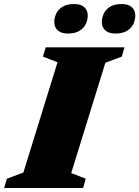

<svg xmlns="http://www.w3.org/2000/svg" viewBox="-52 -933 691 953"><path d="M233.5 -624 161 -652 175 -698H566L552.5 -652L471 -621.5L301.5 -74L373.5 -46L360.5 0H-31.5L-17.5 -46L64 -76.5ZM284 -766.5Q252.5 -766.5 235 -782Q217.5 -797.5 217.5 -823.5Q217.5 -845 227.2 -865.8Q237 -886.5 259 -899.8Q281 -913 316.5 -913Q349 -913 366.2 -897.5Q383.5 -882 383.5 -855.5Q383.5 -834 373.8 -813.5Q364 -793 342.2 -779.8Q320.5 -766.5 284 -766.5ZM520 -766.5Q488 -766.5 470.8 -782Q453.5 -797.5 453.5 -823.5Q453.5 -845 463.2 -865.8Q473 -886.5 494.8 -899.8Q516.5 -913 552.5 -913Q585 -913 602.2 -897.5Q619.5 -882 619.5 -855.5Q619.5 -834 609.8 -813.5Q600 -793 578.2 -779.8Q556.5 -766.5 520 -766.5Z"/></svg>

Font: Newsreader 9pt ExtraBold
Style: Italic
Weight: 800
Italic angle: -17°
Designer: Hugues Gentile
Foundry: Production Type
Version: Version 1.003